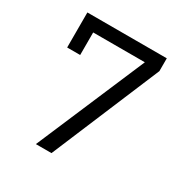

<svg xmlns="http://www.w3.org/2000/svg" viewBox="-162 -829 923 959"><g transform="rotate(30 300.0 -349.0)"><path d="M175 0 442 -626H144V-496H69V-698H527V-624L265 0Z"/></g></svg>

Font: IBM Plex Sans KR
Style: Regular
Weight: 400
Designer: Mike Abbink; Paul van der Laan; Pieter van Rosmalen; Wujin Sim; Chorong Kim; Dohee Lee;
Foundry: Sandoll Inc.
Version: Version 1.000